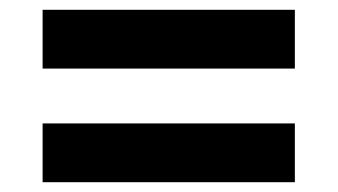

<svg xmlns="http://www.w3.org/2000/svg" viewBox="-20 -501 690 392"><path d="M67 -361V-481H582V-361ZM67 -129V-249H582V-129Z"/></svg>

Font: Azeret Mono SemiBold
Style: Regular
Weight: 600
Designer: Martin Vácha
Foundry: Displaay
Version: Version 1.002